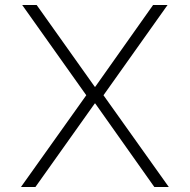

<svg xmlns="http://www.w3.org/2000/svg" viewBox="-20 -750 761 770"><path d="M64 0 326 -368 69 -730H127L360 -402H362L594 -730H652L395 -368L657 0H599L362 -335H360L122 0Z"/></svg>

Font: M PLUS 1 Thin Light
Style: Regular
Weight: 300
Version: Version 1.001